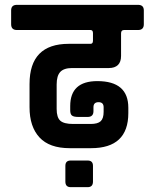

<svg xmlns="http://www.w3.org/2000/svg" viewBox="-20 -643 640 793"><path d="M356 -31H268Q184 -31 143 -75.5Q102 -120 102 -200V-296Q102 -462 264 -462H354Q364 -462 364 -475V-506Q364 -519 354 -519H50Q26 -519 26 -543V-600Q26 -623 50 -623H550Q574 -623 574 -600V-543Q574 -519 550 -519H492Q480 -519 480 -505V-412Q480 -387 467 -374.5Q454 -362 430 -362H278Q244 -362 229 -346Q214 -330 214 -294V-193Q214 -158 229 -144.5Q244 -131 282 -131H354Q384 -131 396 -142.5Q408 -154 408 -181V-200Q408 -221 387 -221Q366 -221 366 -200V-184Q366 -160 342 -160H304Q284 -160 277 -166Q270 -172 270 -187V-205Q270 -308 382 -308Q510 -308 510 -198V-176Q510 -31 356 -31ZM364 42V107Q364 130 342 130H272Q250 130 250 107V42Q250 20 272 20H342Q364 20 364 42Z"/></svg>

Font: RajdhaniMono
Style: Bold
Weight: 700
Monospace: yes
Designer: Satya Rajpurohit, Jyotish Sonowal
Foundry: Indian Type Foundry
Version: Version 1.201;PS 1.0;hotconv 1.0.78;makeotf.lib2.5.61930; tt